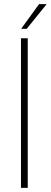

<svg xmlns="http://www.w3.org/2000/svg" viewBox="-20 -914 247 934"><path d="M82 -728H115V0H82ZM83 -774 170 -894H207L110 -774Z"/></svg>

Font: Murecho ExtraLight
Style: Regular
Weight: 200
Designer: Neil Summerour
Foundry: Positype
Version: Version 1.010; ttfautohint (v1.8.3)